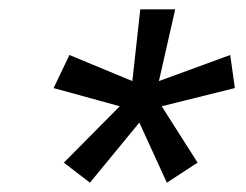

<svg xmlns="http://www.w3.org/2000/svg" viewBox="-20 -688 527 412"><path d="M173 -296 117 -339 237 -460 95 -499 129 -570 264 -514 281 -668H356L321 -514L474 -570L484 -499L327 -460L404 -339L338 -296L279 -425Z"/></svg>

Font: Gantari Medium
Style: Italic
Weight: 500
Italic angle: -10°
Designer: Anugrah Pasau
Foundry: Lafontype
Version: Version 1.000